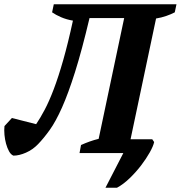

<svg xmlns="http://www.w3.org/2000/svg" viewBox="-47 -720 850 903"><path d="M296 -623Q266 -628 240.5 -639Q215 -650 198 -662L206 -700H783L775 -662Q758 -653 735 -645Q712 -637 687 -633L567 -65H669L678 -52Q674 -33 657.5 -3.5Q641 26 617 57.5Q593 89 563 118Q533 147 503 163H449L533 0H327L334 -38Q354 -47 375 -54.5Q396 -62 417 -67L537 -635H374Q338 -483 306 -381.5Q274 -280 244.5 -214Q215 -148 187 -109Q159 -70 132 -42Q107 -16 75 -2Q43 12 16 12Q4 7 -4.5 -8.5Q-13 -24 -18.5 -44Q-24 -64 -26 -86Q-28 -108 -26 -127L9 -165L123 -136Q142 -164 163 -203.5Q184 -243 206 -301Q228 -359 250.5 -438Q273 -517 296 -623Z"/></svg>

Font: PT Serif
Style: Bold Italic
Weight: 700
Italic angle: -12°
Designer: A.Korolkova, O.Umpeleva, V.Yefimov
Foundry: ParaType Ltd
Version: Version 1.000W OFL